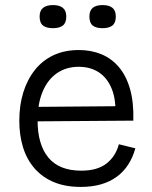

<svg xmlns="http://www.w3.org/2000/svg" viewBox="-20 -724 599 756"><path d="M298 12Q238 12 193 -6.5Q148 -25 117 -60Q86 -95 71 -143Q56 -191 56 -249Q56 -309 71.5 -359.5Q87 -410 117 -448Q147 -486 190.5 -506.5Q234 -527 291 -527Q339 -527 379 -510.5Q419 -494 448 -460Q477 -426 492 -373.5Q507 -321 505 -249L101 -246V-303L459 -306L434 -263Q438 -329 420.5 -373Q403 -417 369.5 -439Q336 -461 290 -461Q241 -461 204.5 -436Q168 -411 148 -363.5Q128 -316 128 -250Q128 -155 170.5 -103.5Q213 -52 300 -52Q333 -52 358 -59.5Q383 -67 400.5 -81Q418 -95 430 -114Q442 -133 448 -156L513 -140Q503 -104 484.5 -75.5Q466 -47 439 -27.5Q412 -8 377 2Q342 12 298 12ZM384 -613Q358 -613 345 -623.5Q332 -634 332 -659Q332 -682 345 -693Q358 -704 384 -704Q410 -704 423 -693Q436 -682 436 -659Q436 -634 422.5 -623.5Q409 -613 384 -613ZM188 -613Q163 -613 149.5 -623.5Q136 -634 136 -659Q136 -682 149.5 -693Q163 -704 189 -704Q214 -704 227.5 -693Q241 -682 241 -659Q241 -634 227.5 -623.5Q214 -613 188 -613Z"/></svg>

Font: Bricolage Grotesque 96pt ExtraBold Light
Style: Regular
Weight: 300
Version: Version 1.001;gftools[0.9.33.dev8+g029e19f]